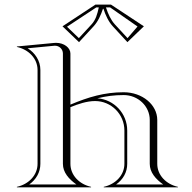

<svg xmlns="http://www.w3.org/2000/svg" viewBox="-20 -798 820 818"><path d="M420.8 -760.4C429.4 -734.2 441.4 -706.7 460.9 -685.6L522.8 -618.4L593 -685.9L452.8 -778.4H386.6L246.3 -685.9L316.6 -618.4L378.5 -685.6C398 -706.7 409.9 -734.2 418.6 -760.4ZM400.9 -766.4C394.8 -738.5 388.3 -713.9 369.7 -693.7L316 -635.6L265.5 -684.1L390.2 -766.4ZM431.4 -766.4H449.2L565.9 -685.1L523.3 -635.6L469.7 -693.7C452.1 -712.8 440.6 -738.7 432.2 -764.2ZM140 -100C140 -52.2 102.9 -13.2 52 -2V0H368V-2C317.1 -13.2 280 -52.2 280 -100V-341.4C313 -355.1 350.7 -367.5 385.1 -367.5C454 -367.5 510 -311.3 510 -242V-100C510 -52.2 472.9 -13.2 422 -2V0H738V-2C687.1 -13.2 650 -52.2 650 -100V-287C650 -352.1 585.9 -405 507 -405C425 -405 355.7 -384.3 280 -352.3V-570C280 -594.5 253 -615.5 218.9 -615.5C216 -615.5 213 -615.3 210 -615L52 -600V-598C102.9 -586.8 140 -547.8 140 -500ZM248 -100C248 -63.8 272.8 -35.3 305.6 -12H104.4C133.5 -32.7 152 -63.9 152 -100V-500C152 -539.3 129.2 -572.9 97.9 -592.3L211.2 -603.1C212.4 -603.2 213.5 -603.2 214.7 -603.2C232.7 -603.2 248 -588.4 248 -570ZM394.8 -379.2C432.7 -388.5 466.9 -393 507 -393C568.3 -393 618 -345.5 618 -287V-100C618 -63.9 642.7 -35.3 675.5 -12H474.5C504.5 -33.4 522 -63.9 522 -100V-242C522 -314.5 465.9 -374 394.8 -379.2Z"/></svg>

Font: SortefaxS01
Style: Medium
Weight: 500
Designer: gluk
Foundry: gluk
Version: Version 0.261